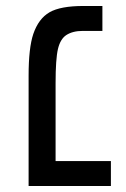

<svg xmlns="http://www.w3.org/2000/svg" viewBox="-20 -619 419 639"><path d="M75.2 0V-367.2Q75.2 -459.5 90.8 -505.9Q108.4 -557.1 144.8 -578.1Q181.2 -599.1 257.8 -599.1H320.8V-516.1H254.9Q221.7 -516.1 200.2 -502Q180.7 -488.8 172.9 -456.1Q165 -422.4 165 -341.8V-83H349.1V0Z"/></svg>

Font: Libra Sans Modern
Style: Regular
Weight: 400
Foundry: Stefan Peev, Context Ltd
Version: Version 1.000